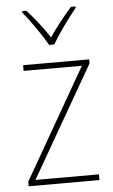

<svg xmlns="http://www.w3.org/2000/svg" viewBox="-54 -800 491 837"><g transform="rotate(-5 191.5 -381.5)"><path d="M180 -606H202C227 -649 274 -715 309 -757V-763H289C253 -723 218 -678 191 -638C165 -678 127 -727 94 -763H75V-757C107 -719 155 -650 180 -606ZM347 0V-25H69L348 -510V-528H59V-503H314L37 -20V0Z"/></g></svg>

Font: Noto Sans Hebrew SemiCondensed Thin
Style: Regular
Weight: 100
Width: 4
Designer: Monotype Design Team
Foundry: Monotype Imaging Inc.
Version: Version 2.004